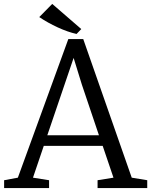

<svg xmlns="http://www.w3.org/2000/svg" viewBox="-20 -958 770 978"><path d="M180 -871 246 -938 394 -810 370 -785Q325 -795 274 -818.5Q223 -842 180 -871ZM71 -53 328 -759H404L651 -53L730 -40V0H477V-40L558 -53L503 -215H203L148 -53L230 -40V0H1V-40ZM397 -527 355 -663 221 -269H484Z"/></svg>

Font: Grenzecho Serif
Style: Serif-Regular
Weight: 400
Designer: Dan Reynolds
Foundry: Dan Reynolds
Version: Version 1.001; ttfautohint (v1.1) -l 5 -r 5 -G 72 -x 0 -D la